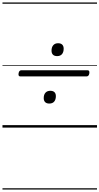

<svg xmlns="http://www.w3.org/2000/svg" viewBox="-20 -1030 803 1550"><path d="M145 -413Q135 -413 131.5 -419Q128 -425 130 -438Q134 -463 153 -463H686Q696 -463 699.5 -456.5Q703 -450 701 -437Q697 -413 678 -413ZM378 -194Q356 -194 344.5 -205.5Q333 -217 333 -238Q333 -266 347 -281.5Q361 -297 386 -297Q408 -297 419.5 -286Q431 -275 431 -254Q431 -226 417.5 -210Q404 -194 378 -194ZM441 -577Q419 -577 407.5 -588.5Q396 -600 396 -621Q396 -649 410 -665Q424 -681 449 -681Q471 -681 482.5 -669.5Q494 -658 494 -637Q494 -609 480.5 -593Q467 -577 441 -577ZM0 490H763V500H0ZM0 -20H763V0H0ZM0 -505H763V-500H0ZM0 -1010H763V-1000H0Z"/></svg>

Font: Playwrite ZA Guides
Style: Regular
Weight: 400
Designer: Veronika Burian, José Scaglione
Foundry: TypeTogether
Version: Version 1.003